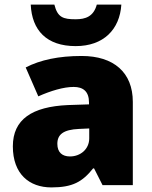

<svg xmlns="http://www.w3.org/2000/svg" viewBox="-20 -807 663 837"><path d="M509 -787H402C388 -735 353 -723 310 -723C255 -723 231 -731 217 -787H114C119 -675 183 -606 310 -606C431 -606 502 -678 509 -787ZM336 -563C236 -563 156 -546 92 -513L147 -387C201 -411 257 -428 301 -428C342 -428 368 -409 368 -360V-352L276 -349C120 -342 36 -287 36 -169C36 -48 108 10 204 10C296 10 339 -14 386 -73H390L427 0H559V-363C559 -491 476 -563 336 -563ZM325 -245 369 -247V-204C369 -157 331 -125 285 -125C252 -125 230 -142 230 -180C230 -220 255 -242 325 -245Z"/></svg>

Font: Noto Sans Sinhala UI Black
Style: Regular
Weight: 900
Designer: Jelle Bosma - Monotype Design Team
Foundry: Monotype Imaging Inc.
Version: Version 2.006